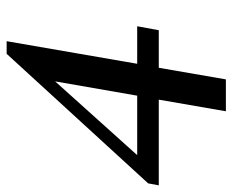

<svg xmlns="http://www.w3.org/2000/svg" viewBox="-101 -489 700 578"><g transform="rotate(-90 249.0 -200.0)"><path d="M203 130 238 -72H-20L-14 -104L376 -530H414L346 -137H459L447 -72H334L299 130ZM71 -137H250L293 -384Z"/></g></svg>

Font: Spectral SC Medium
Style: Italic
Weight: 500
Italic angle: -10°
Designer: Jean-Baptiste Levee
Foundry: Production Type
Version: Version 2.001